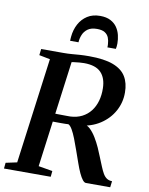

<svg xmlns="http://www.w3.org/2000/svg" viewBox="-109 -1075 889 1149"><g transform="rotate(10 335.5 -500.0)"><path d="M-3.5 0 0 -35.5 68 -50 153.5 -692 87 -705 91.5 -743H227Q254.5 -743 277.8 -745Q301 -747 326 -748.8Q351 -750.5 382 -750.5Q474 -750.5 528.2 -730Q582.5 -709.5 606.5 -670Q630.5 -630.5 630.5 -573.5Q631 -513 602.2 -460.5Q573.5 -408 520.5 -373.5Q467.5 -339 394 -331.5L417.5 -344Q439.5 -344.5 459.5 -325.8Q479.5 -307 496.8 -278.5Q514 -250 527 -221Q540 -192 548 -171Q561.5 -138 571.5 -113.5Q581.5 -89 591.2 -72.2Q601 -55.5 614 -46.8Q627 -38 646.5 -37.5L642 0H494.5Q484.5 0 473.8 -13.5Q463 -27 451.8 -51.2Q440.5 -75.5 429 -108.5Q416 -145 403.2 -181.8Q390.5 -218.5 378.2 -249.8Q366 -281 353.8 -302Q341.5 -323 330 -328Q325.5 -327.5 312.5 -327.2Q299.5 -327 283 -327Q266.5 -327 250.5 -327.2Q234.5 -327.5 224 -327.5L230.5 -377Q239.5 -376.5 254.5 -376.2Q269.5 -376 285.8 -375.8Q302 -375.5 315.2 -375.5Q328.5 -375.5 333.5 -375.5Q373.5 -377.5 404.2 -393.2Q435 -409 455.8 -435.8Q476.5 -462.5 486.8 -498.2Q497 -534 496 -575Q495 -637.5 462.5 -671Q430 -704.5 359.5 -704.5Q349 -704.5 331 -703.2Q313 -702 295.2 -699.2Q277.5 -696.5 266.5 -692L288 -724.5L198.5 -50L284 -35.5L280.5 0ZM405 -999.5Q443.5 -999.5 468.8 -986.2Q494 -973 508.5 -951.8Q523 -930.5 529 -905.2Q535 -880 535 -855Q535 -845.5 534 -837Q533 -828.5 531.5 -821.5H480Q480.5 -825.5 480.5 -830.2Q480.5 -835 480 -841Q479 -862.5 472 -880.2Q465 -898 448 -908.8Q431 -919.5 400.5 -919.5Q365 -919.5 344.5 -904.8Q324 -890 314.8 -867.5Q305.5 -845 304.5 -821.5H253.5Q253.5 -828.5 254 -834.2Q254.5 -840 255 -847Q259 -889.5 277.5 -924Q296 -958.5 328 -979Q360 -999.5 405 -999.5Z"/></g></svg>

Font: Merriweather 60pt SemiBold
Style: Italic
Weight: 600
Italic angle: -7.8°
Version: Version 2.101